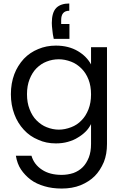

<svg xmlns="http://www.w3.org/2000/svg" viewBox="-20 -821 716 1111"><path d="M291 -596.2Q284.7 -624.5 283.2 -645Q279.8 -671.4 279.8 -688Q279.8 -748 305.2 -774.9Q331.1 -800.8 380.9 -800.8V-758.8Q334 -758.8 334 -705.1V-682.1H381.8V-596.2ZM43 -275.9Q43 -338.9 63 -392.1Q81.5 -440.9 118.2 -481Q153.3 -517.6 201.2 -537.1Q248 -557.1 303.2 -557.1Q377 -557.1 431.2 -524.9Q481.9 -494.6 506.8 -448.2V-547.9H599.1V12.2Q599.1 70.8 581.1 116.2Q559.6 166.5 527.8 198.2Q495.6 230.5 445.8 251Q397.9 270 336.9 270Q282.2 270 237.8 256.8Q190.4 243.2 158.2 219.2Q124 193.4 101.1 159.2Q79.6 127 71.8 80.1H162.1Q176.8 130.9 223.1 161.1Q267.6 190.9 336.9 190.9Q371.6 190.9 404.8 180.2Q436.5 168.5 459 146Q480 125 494.1 89.8Q506.8 56.6 506.8 12.2V-103Q493.7 -77.6 476.1 -60.1Q455.1 -39.1 430.2 -24.9Q407.2 -9.8 372.1 0Q340.8 8.8 303.2 8.8Q246.6 8.8 201.2 -12.2Q153.3 -31.7 118.2 -69.8Q82 -108.9 63 -160.2Q43 -213.4 43 -275.9ZM136.2 -275.9Q136.2 -227.1 150.9 -189.9Q166 -149.9 190.9 -125Q219.2 -96.7 250 -85Q285.2 -70.8 320.8 -70.8Q355 -70.8 392.1 -85Q426.8 -98.1 452.1 -125Q476.6 -149.4 492.2 -189Q506.8 -226.6 506.8 -274.9Q506.8 -323.2 492.2 -360.8Q477.5 -398.4 452.1 -423.8Q424.3 -451.7 392.1 -463.9Q355 -478 320.8 -478Q283.2 -478 250 -464.8Q217.8 -452.6 190.9 -425.8Q166.5 -401.4 150.9 -361.8Q136.2 -324.2 136.2 -275.9Z"/></svg>

Font: PoppinsZ
Style: Regular
Weight: 400
Designer: Ninad Kale (Devanagari), Jonny Pinhorn (Latin)
Foundry: Indian Type Foundry
Version: Version 3.002;FEAKit 1.0